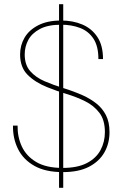

<svg xmlns="http://www.w3.org/2000/svg" viewBox="-20 -810 585 917"><path d="M262 87V-790H282V87ZM280 12Q197 12 144 -18Q91 -48 66 -98.5Q41 -149 42 -210H64Q63 -156 84.5 -110Q106 -64 153.5 -36Q201 -8 279 -8Q350 -8 394.5 -31Q439 -54 460 -93Q481 -132 481 -179Q481 -237 454.5 -271.5Q428 -306 386.5 -326.5Q345 -347 297 -361.5Q249 -376 207 -393Q149 -416 112.5 -452Q76 -488 76 -550Q76 -594 97.5 -630.5Q119 -667 163 -689.5Q207 -712 272 -712Q328 -712 373 -693Q418 -674 445 -633.5Q472 -593 472 -528H450Q450 -589 426.5 -625Q403 -661 362.5 -676.5Q322 -692 272 -692Q209 -692 170.5 -671.5Q132 -651 115 -619Q98 -587 98 -550Q98 -500 124.5 -470Q151 -440 193 -422Q235 -404 283.5 -389Q332 -374 377 -354Q412 -338 440.5 -315.5Q469 -293 486 -260Q503 -227 503 -179Q503 -125 478.5 -82Q454 -39 405 -13.5Q356 12 280 12Z"/></svg>

Font: DM Sans 11pt Thin
Style: Regular
Weight: 250
Version: Version 4.004;gftools[0.9.30]